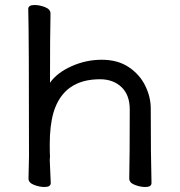

<svg xmlns="http://www.w3.org/2000/svg" viewBox="-20 -734 719 768"><path d="M561 14Q541 14 519 5.5Q497 -3 497 -20Q499 -108 499 -296Q499 -354 466 -385.5Q433 -417 380 -417Q234 -417 194 -284Q179 -232 179 -158Q179 -121 180 -108L179 -94Q179 -81 183 -2Q183 14 158 14Q138 14 116 5.5Q94 -3 94 -20L96 -108Q96 -591 93 -698Q93 -714 118 -714Q138 -714 160 -705.5Q182 -697 182 -680Q180 -591 180 -403Q208 -443 266 -469Q324 -495 387 -495Q451 -495 495 -465.5Q539 -436 561 -391Q583 -346 583 -300Q583 -108 586 -2Q586 14 561 14Z"/></svg>

Font: LXGW WenKai Lite
Style: Bold
Weight: 700
Designer: LXGW / Fontworks Inc.
Foundry: LXGW / Fontworks Inc.
Version: Version 1.330;April 28, 2024